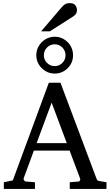

<svg xmlns="http://www.w3.org/2000/svg" viewBox="-20 -1222 714 1242"><path d="M668.9 0H431.2V-43L488.8 -47.9Q493.7 -47.9 497.1 -54.7Q500.5 -61.5 499 -64.9L430.2 -248H199.2L132.8 -67.9Q130.9 -62 136.5 -54.9Q142.1 -47.9 147 -47.9L206.1 -43V0H4.9V-43L63 -55.2L295.9 -687H371.1L603 -69.8Q606.9 -59.6 609.9 -56.2Q612.8 -52.7 624 -50.8L668.9 -43ZM412.1 -295.9 314 -558.1 216.8 -295.9ZM452.6 -864.3Q452.6 -832 436.8 -805.2Q420.9 -778.3 394 -762.2Q367.2 -746.1 334 -746.1Q301.3 -746.1 274.2 -762.2Q247.1 -778.3 231 -805.2Q214.8 -832 214.8 -864.3Q214.8 -897.5 231 -924.6Q247.1 -951.7 274.2 -968Q301.3 -984.4 334 -984.4Q367.2 -984.4 394 -968Q420.9 -951.7 436.8 -924.6Q452.6 -897.5 452.6 -864.3ZM403.8 -864.3Q403.8 -893.6 383.5 -914.6Q363.3 -935.5 334 -935.5Q304.7 -935.5 284.2 -914.6Q263.7 -893.6 263.7 -864.3Q263.7 -835.9 284.2 -815.2Q304.7 -794.4 334 -794.4Q363.3 -794.4 383.5 -815.2Q403.8 -835.9 403.8 -864.3ZM478 -1156.7Q478 -1143.1 471.7 -1133.3Q465.3 -1123.5 455.1 -1116.7L302.7 -1019.5H246.1L378.9 -1174.8Q390.1 -1187.5 400.6 -1194.6Q411.1 -1201.7 432.1 -1201.7Q458 -1201.7 468 -1187Q478 -1172.4 478 -1156.7Z"/></svg>

Font: Charis
Style: Regular
Weight: 400
Designer: Walt Agee, Miriam Martin, Annie Olsen, Victor Gaultney, Lorna Priest, Alan Ward, Bob Hallissy, Martin Hosken, Sharon Cor
Foundry: SIL Global
Version: Version 7.000